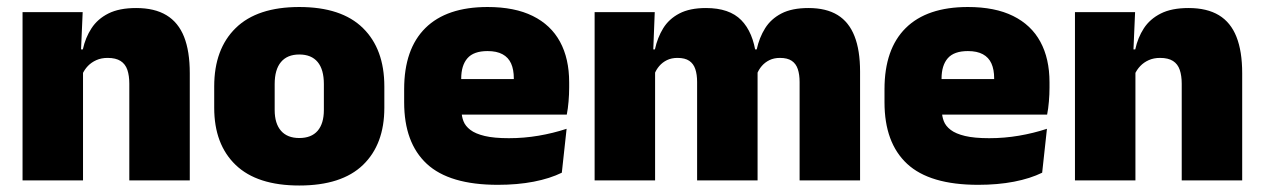

<svg xmlns="http://www.w3.org/2000/svg" viewBox="-20 -528 3698 562"><path d="M358.5 0V-283Q358.5 -306.5 352.8 -323.5Q347 -340.5 333 -349.5Q319 -358.5 295 -358.5Q276.5 -358.5 262 -352Q247.5 -345.5 237.2 -334.8Q227 -324 221 -310.5L194 -383.5H222.5Q230 -418 247.8 -445.2Q265.5 -472.5 297.2 -488.5Q329 -504.5 378.5 -504.5Q432.5 -504.5 467.2 -483.5Q502 -462.5 518.8 -420.2Q535.5 -378 535.5 -313.5V0ZM46 0V-492.5H222L216.5 -366L223 -348V0Z M856 15Q732.5 15 669.8 -45.2Q607 -105.5 607 -212.5V-275Q607 -384.5 670 -446Q733 -507.5 856 -507.5Q979.5 -507.5 1042.2 -446Q1105 -384.5 1105 -275V-212.5Q1105 -105.5 1042.5 -45.2Q980 15 856 15ZM856 -124Q891.5 -124 909.8 -145.2Q928 -166.5 928 -206V-282Q928 -324.5 909.8 -346.5Q891.5 -368.5 856 -368.5Q821 -368.5 802.5 -346.5Q784 -324.5 784 -282V-206Q784 -166.5 802.5 -145.2Q821 -124 856 -124Z M1437 13Q1295.5 13 1229.2 -48.5Q1163 -110 1163 -228.5V-267Q1163 -384.5 1225.2 -446Q1287.5 -507.5 1407 -507.5Q1486.5 -507.5 1539.5 -481.2Q1592.5 -455 1619.2 -405.8Q1646 -356.5 1646 -287V-271.5Q1646 -251.5 1644.2 -230.8Q1642.5 -210 1639 -192.5H1480.5Q1482.5 -223 1483.2 -250Q1484 -277 1484 -298.5Q1484 -324.5 1476 -342.2Q1468 -360 1451 -369.2Q1434 -378.5 1407 -378.5Q1366.5 -378.5 1348.2 -357.5Q1330 -336.5 1330 -298V-253.5L1331 -234.5V-203.5Q1331 -188 1336.5 -173.5Q1342 -159 1356.8 -147.8Q1371.5 -136.5 1398.8 -130Q1426 -123.5 1469.5 -123.5Q1514 -123.5 1556.5 -130.8Q1599 -138 1638.5 -151L1624.5 -22.5Q1590 -5.5 1542.2 3.8Q1494.5 13 1437 13ZM1256.5 -192.5V-296.5H1603.5V-192.5Z M2320.5 0V-288Q2320.5 -310 2315.2 -325.8Q2310 -341.5 2297.5 -350Q2285 -358.5 2263 -358.5Q2245.5 -358.5 2232.2 -352Q2219 -345.5 2209.8 -334.8Q2200.5 -324 2195.5 -310.5L2180 -383.5H2195Q2202.5 -418 2219.5 -445.2Q2236.5 -472.5 2267.2 -488.5Q2298 -504.5 2346.5 -504.5Q2398.5 -504.5 2431.8 -484Q2465 -463.5 2481.2 -422.2Q2497.5 -381 2497.5 -318.5V0ZM1720.5 0V-492.5H1896.5L1891 -352.5L1897.5 -348V0ZM2020.5 0V-288Q2020.5 -310 2015.2 -325.8Q2010 -341.5 1997.5 -350Q1985 -358.5 1963 -358.5Q1945.5 -358.5 1932.2 -352Q1919 -345.5 1909.8 -334.8Q1900.5 -324 1895.5 -310.5L1868.5 -383.5H1897Q1904.5 -418 1921.2 -445.2Q1938 -472.5 1968.5 -488.5Q1999 -504.5 2046.5 -504.5Q2115 -504.5 2149.8 -469Q2184.5 -433.5 2193 -366.5Q2194 -356.5 2195.8 -341Q2197.5 -325.5 2197.5 -314V0Z M2843 13Q2701.5 13 2635.2 -48.5Q2569 -110 2569 -228.5V-267Q2569 -384.5 2631.2 -446Q2693.5 -507.5 2813 -507.5Q2892.5 -507.5 2945.5 -481.2Q2998.5 -455 3025.2 -405.8Q3052 -356.5 3052 -287V-271.5Q3052 -251.5 3050.2 -230.8Q3048.5 -210 3045 -192.5H2886.5Q2888.5 -223 2889.2 -250Q2890 -277 2890 -298.5Q2890 -324.5 2882 -342.2Q2874 -360 2857 -369.2Q2840 -378.5 2813 -378.5Q2772.5 -378.5 2754.2 -357.5Q2736 -336.5 2736 -298V-253.5L2737 -234.5V-203.5Q2737 -188 2742.5 -173.5Q2748 -159 2762.8 -147.8Q2777.5 -136.5 2804.8 -130Q2832 -123.5 2875.5 -123.5Q2920 -123.5 2962.5 -130.8Q3005 -138 3044.5 -151L3030.5 -22.5Q2996 -5.5 2948.2 3.8Q2900.5 13 2843 13ZM2662.5 -192.5V-296.5H3009.5V-192.5Z M3439 0V-283Q3439 -306.5 3433.2 -323.5Q3427.5 -340.5 3413.5 -349.5Q3399.5 -358.5 3375.5 -358.5Q3357 -358.5 3342.5 -352Q3328 -345.5 3317.8 -334.8Q3307.5 -324 3301.5 -310.5L3274.5 -383.5H3303Q3310.5 -418 3328.2 -445.2Q3346 -472.5 3377.8 -488.5Q3409.5 -504.5 3459 -504.5Q3513 -504.5 3547.8 -483.5Q3582.5 -462.5 3599.2 -420.2Q3616 -378 3616 -313.5V0ZM3126.5 0V-492.5H3302.5L3297 -366L3303.5 -348V0Z"/></svg>

Font: Anek Gurmukhi ExtraBold
Style: Regular
Weight: 800
Designer: Sarang Kulkarni (Gurmukhi), Yesha Goshar (Latin)
Foundry: Ek Type
Version: Version 1.003